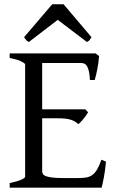

<svg xmlns="http://www.w3.org/2000/svg" viewBox="-20 -860 536 880"><path d="M465.8 -119.1Q461.9 -77.1 455.8 -45.7Q449.7 -14.2 445.8 0H24.4V-21Q57.6 -27.8 76.4 -35.9Q95.2 -43.9 95.2 -50.8V-564Q95.2 -569.8 77.4 -578.6Q59.6 -587.4 24.4 -594.2V-615.2H418L434.1 -603Q433.1 -590.3 431.2 -575.2Q429.2 -560.1 426.3 -544.9Q423.3 -529.8 420.2 -516.1Q417 -502.4 414.1 -493.2H392.1Q391.1 -515.6 387.9 -530.8Q384.8 -545.9 379.9 -554.9Q375 -564 367.9 -567.6Q360.8 -571.3 352.1 -571.3H173.3V-358.9H371.1L383.8 -345.2Q379.9 -338.4 374.3 -330.6Q368.7 -322.8 362.5 -315.2Q356.4 -307.6 350.3 -301.3Q344.2 -294.9 338.9 -291Q331.5 -298.3 323 -303.2Q314.5 -308.1 303.5 -311.5Q292.5 -314.9 277.6 -316.4Q262.7 -317.9 242.2 -317.9H173.3V-75.2Q173.3 -67.9 176.8 -62.3Q180.2 -56.6 190.9 -52.5Q201.7 -48.3 221.2 -46.1Q240.7 -43.9 272.9 -43.9H335.9Q358.4 -43.9 374.3 -46.4Q390.1 -48.8 402.3 -57.4Q414.6 -65.9 424.6 -82.5Q434.6 -99.1 444.8 -127.9ZM399.4 -689.5Q393.6 -680.2 390.1 -675.8Q386.7 -671.4 378.4 -667.5L244.6 -769L112.3 -667.5Q108.4 -669.4 105.7 -671.4Q103 -673.3 100.8 -675.8Q98.6 -678.2 96.2 -681.6Q93.8 -685.1 90.3 -689.5L219.2 -840.3H271.5Z"/></svg>

Font: Noto Serif Devanagari
Style: Bold
Weight: 700
Designer: Monotype Design Team
Foundry: Monotype Imaging Inc.
Version: Version 1.01